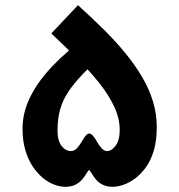

<svg xmlns="http://www.w3.org/2000/svg" viewBox="-20 -719 691 741"><path d="M232 2Q213 2 190.5 -6Q168 -14 146.5 -31.5Q125 -49 107 -75.5Q89 -102 78 -138.5Q67 -175 67 -223Q67 -285 97 -345.5Q127 -406 183.5 -465Q240 -524 319 -581L381 -514Q333 -468 299 -432.5Q265 -397 243.5 -364.5Q222 -332 212 -296.5Q202 -261 202 -215Q202 -176 217.5 -156Q233 -136 254 -136Q266 -136 275.5 -145.5Q285 -155 293 -168.5Q301 -182 308.5 -192.5Q316 -203 324 -204Q333 -203 341 -192.5Q349 -182 356.5 -168.5Q364 -155 373.5 -145.5Q383 -136 394 -136Q410 -136 426 -156.5Q442 -177 442 -217Q442 -262 421 -307Q400 -352 363.5 -398Q327 -444 279.5 -491.5Q232 -539 178 -590L281 -699Q334 -651 380.5 -605Q427 -559 464.5 -513Q502 -467 529 -421Q556 -375 570.5 -327Q585 -279 585 -228Q585 -176 573.5 -137.5Q562 -99 542.5 -72.5Q523 -46 500.5 -29.5Q478 -13 455.5 -5.5Q433 2 416 2Q391 2 374.5 -7Q358 -16 348.5 -28.5Q339 -41 333 -51Q327 -61 324 -63Q320 -61 314.5 -51Q309 -41 299 -28.5Q289 -16 272.5 -7Q256 2 232 2Z"/></svg>

Font: Cairo Play ExtraBold
Style: Regular
Weight: 800
Version: Version 3.119